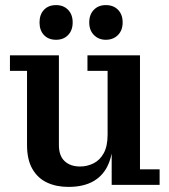

<svg xmlns="http://www.w3.org/2000/svg" viewBox="-20 -725 663 753"><path d="M248 8Q201 8 164.5 -9Q128 -26 107 -62.5Q86 -99 86 -156V-447H19V-508H211V-156Q211 -114 233.5 -93Q256 -72 294 -72Q322 -72 347 -84.5Q372 -97 387 -124.5Q402 -152 402 -197L425 -198Q425 -130 406.5 -84.5Q388 -39 348.5 -15.5Q309 8 248 8ZM418 0V-164L402 -161V-447H323V-508H529V-61H606V0ZM395 -569Q367 -569 348.5 -587.5Q330 -606 330 -637Q330 -668 348 -686.5Q366 -705 395 -705Q425 -705 443 -686.5Q461 -668 461 -637Q461 -606 442.5 -587.5Q424 -569 395 -569ZM200 -569Q170 -569 152.5 -587.5Q135 -606 135 -637Q135 -668 152.5 -686.5Q170 -705 200 -705Q229 -705 247 -686.5Q265 -668 265 -637Q265 -606 247 -587.5Q229 -569 200 -569Z"/></svg>

Font: Montagu Slab Medium
Style: Regular
Weight: 500
Version: Version 1.000